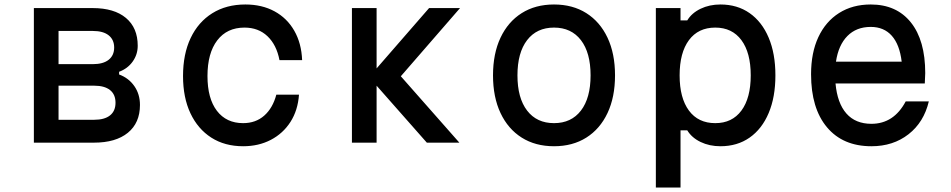

<svg xmlns="http://www.w3.org/2000/svg" viewBox="-20 -636 4240 856"><path d="M131 0V-600H393Q489 -600 541.5 -556Q594 -512 594 -432Q594 -393 571.5 -361.5Q549 -330 511 -316V-304Q554 -288 579 -252Q604 -216 604 -168Q604 -88 550 -44Q496 0 399 0ZM241 -350H394Q440 -350 464.5 -369.5Q489 -389 489 -424Q489 -459 464.5 -478.5Q440 -498 394 -498H241ZM241 -102H400Q446 -102 470.5 -121.5Q495 -141 495 -178Q495 -215 470.5 -234.5Q446 -254 400 -254H241Z M1064 16Q982 16 922 -22.5Q862 -61 829 -131Q796 -201 796 -297Q796 -395 830 -466.5Q864 -538 926.5 -577Q989 -616 1074 -616Q1148 -616 1204 -585.5Q1260 -555 1292 -499Q1324 -443 1327 -368H1226Q1213 -436 1172.5 -474.5Q1132 -513 1070 -513Q992 -513 948.5 -456Q905 -399 905 -297Q905 -197 947 -142Q989 -87 1064 -87Q1120 -87 1158 -120.5Q1196 -154 1212 -214H1313Q1308 -144 1275 -92.5Q1242 -41 1187.5 -12.5Q1133 16 1064 16Z M1549 0V-600H1659V-331L1893 -600H2031L1767 -296L2028 0H1883L1659 -254V0Z M2450 16Q2367 16 2306 -22.5Q2245 -61 2211.5 -132Q2178 -203 2178 -300Q2178 -397 2211.5 -468Q2245 -539 2306 -577.5Q2367 -616 2450 -616Q2533 -616 2594 -577.5Q2655 -539 2688.5 -468Q2722 -397 2722 -300Q2722 -203 2688.5 -132Q2655 -61 2594 -22.5Q2533 16 2450 16ZM2450 -87Q2527 -87 2570 -143Q2613 -199 2613 -300Q2613 -401 2570 -457Q2527 -513 2450 -513Q2373 -513 2330 -457Q2287 -401 2287 -300Q2287 -199 2330 -143Q2373 -87 2450 -87Z M2904 200V-600H3014V-545H3044Q3064 -578 3103.5 -597Q3143 -616 3192 -616Q3267 -616 3322 -577.5Q3377 -539 3407 -468Q3437 -397 3437 -300Q3437 -203 3407 -132Q3377 -61 3322 -22.5Q3267 16 3192 16Q3143 16 3103.5 -3Q3064 -22 3044 -55H3014V200ZM3169 -87Q3244 -87 3285.5 -143Q3327 -199 3327 -300Q3327 -401 3285.5 -457Q3244 -513 3169 -513Q3093 -513 3051.5 -457Q3010 -401 3010 -300Q3010 -199 3051.5 -143Q3093 -87 3169 -87Z M4121 -184Q4099 -91 4030.5 -37.5Q3962 16 3865 16Q3738 16 3667 -68.5Q3596 -153 3596 -305Q3596 -401 3628.5 -470.5Q3661 -540 3721 -578Q3781 -616 3862 -616Q3977 -616 4041 -536Q4105 -456 4105 -310Q4105 -299 4104 -287Q4103 -275 4103 -264H3705Q3713 -176 3753.5 -130Q3794 -84 3865 -84Q3965 -84 4018 -184ZM3862 -516Q3798 -516 3758 -475.5Q3718 -435 3707 -361H4000Q3991 -437 3956 -476.5Q3921 -516 3862 -516Z"/></svg>

Font: Martian Mono
Style: Regular
Weight: 400
Monospace: yes
Designer: Roman Shamin
Foundry: Evil Martians
Version: Version 1.000; ttfautohint (v1.8.4.7-5d5b)